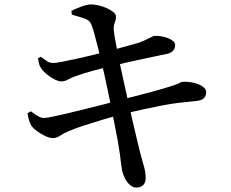

<svg xmlns="http://www.w3.org/2000/svg" viewBox="-20 -797 1040 866"><path d="M595 49Q580 49 566.5 37.5Q553 26 544 8.5Q535 -9 531 -26Q529 -36 526.5 -56Q524 -76 520.5 -103Q517 -130 512 -158Q506 -189 498.5 -227.5Q491 -266 483 -306.5Q475 -347 467 -385Q459 -423 452 -455Q445 -487 440 -508Q431 -545 422 -581.5Q413 -618 405 -647Q397 -676 391 -689Q385 -701 374 -707.5Q363 -714 346 -718.5Q329 -723 304 -731L302 -748Q323 -759 349 -768Q375 -777 390 -777Q406 -777 425 -772.5Q444 -768 461 -760.5Q478 -753 490 -743.5Q502 -734 503 -725Q504 -714 501 -705.5Q498 -697 495 -687Q492 -677 493 -662Q496 -634 502 -604Q508 -574 517 -526Q533 -452 547.5 -386.5Q562 -321 574.5 -266.5Q587 -212 597 -171Q607 -130 613 -105Q624 -66 630.5 -42Q637 -18 637 8Q637 24 627.5 36Q618 48 595 49ZM220 -174Q204 -174 184 -183.5Q164 -193 147 -205.5Q130 -218 122 -229Q116 -239 111.5 -253Q107 -267 104 -286L119 -295Q140 -279 153 -272Q166 -265 179 -265Q189 -265 216 -270.5Q243 -276 281 -285Q319 -294 361 -304.5Q403 -315 443 -325Q483 -335 513 -344Q545 -352 581 -361Q617 -370 652.5 -379.5Q688 -389 716.5 -397.5Q745 -406 763 -412Q782 -418 790 -423Q798 -428 805 -428Q832 -429 856 -423Q880 -417 895 -406Q910 -395 910 -381Q910 -369 902 -357Q894 -345 869 -342Q826 -338 788.5 -333.5Q751 -329 712 -321.5Q673 -314 627 -304Q581 -294 522 -279Q486 -270 442.5 -257Q399 -244 359 -231Q319 -218 291 -206Q265 -195 251 -185Q237 -175 220 -174ZM256 -430Q244 -430 226 -439Q208 -448 191.5 -461.5Q175 -475 167 -487Q159 -498 156.5 -508Q154 -518 151 -534L164 -541Q180 -530 191.5 -521.5Q203 -513 221 -513Q231 -513 258 -518Q285 -523 321 -531Q357 -539 395 -548Q433 -557 464 -565Q508 -577 542.5 -586.5Q577 -596 605 -604Q637 -616 654 -625.5Q671 -635 678 -635Q690 -636 705.5 -633.5Q721 -631 736 -625.5Q751 -620 760.5 -612Q770 -604 770 -594Q770 -578 759.5 -567Q749 -556 724 -552Q689 -545 642.5 -535Q596 -525 553 -515.5Q510 -506 483 -499Q440 -489 396 -477Q352 -465 320 -453Q298 -445 285 -437.5Q272 -430 256 -430Z"/></svg>

Font: Noto Serif SC ExtraLight SemiBold
Style: Regular
Weight: 600
Version: Version 2.002-H1;hotconv 1.1.0;makeotfexe 2.6.0